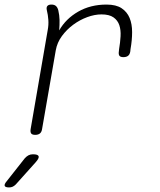

<svg xmlns="http://www.w3.org/2000/svg" viewBox="-79 -580 699 840"><path d="M75 10Q62 10 57.5 4Q53 -2 55 -15L130 -450Q134 -471 132.5 -493Q131 -515 126 -535Q123 -547 128 -553.5Q133 -560 146 -560Q159 -560 166 -553.5Q173 -547 176 -535Q181 -514 181.5 -493Q182 -472 180 -447Q209 -498 263 -529Q317 -560 387 -560Q429 -560 453 -544Q477 -528 488 -501.5Q499 -475 499 -439.5Q499 -404 492 -365L491 -355Q489 -342 481.5 -336Q474 -330 461 -330Q448 -330 443.5 -336Q439 -342 441 -355L442 -365Q447 -394 448.5 -421.5Q450 -449 443 -470Q436 -491 417.5 -504Q399 -517 365 -517Q335 -517 302.5 -505Q270 -493 241.5 -472Q213 -451 192 -422.5Q171 -394 165 -360L105 -15Q103 -2 95.5 4Q88 10 75 10ZM-49 212 29 113Q37 104 45.5 99.5Q54 95 65 95Q87 95 90 103.5Q93 112 77 130L-10 227Q-17 234 -24 237Q-31 240 -39 240Q-56 240 -58.5 233Q-61 226 -49 212Z"/></svg>

Font: Maple Mono Thin
Style: Italic
Weight: 250
Italic angle: -10°
Monospace: yes
Designer: subframe7536
Version: Version 7.000